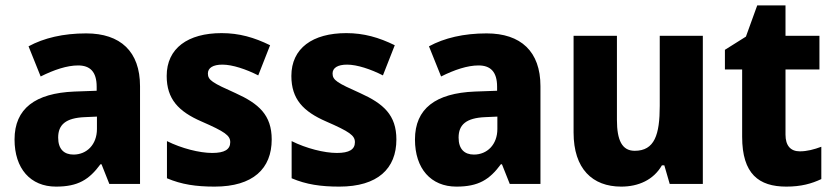

<svg xmlns="http://www.w3.org/2000/svg" viewBox="-20 -683 3095 713"><path d="M300 -559C215 -559 143 -542 86 -511L131 -399C181 -424 229 -440 270 -440C314 -440 339 -417 339 -361V-346L256 -343C111 -337 34 -280 34 -165C34 -57 93 10 188 10C270 10 311 -16 353 -73H357L386 0H500V-363C500 -492 427 -559 300 -559ZM295 -248 340 -250V-204C340 -146 302 -109 253 -109C218 -109 196 -129 196 -172C196 -220 224 -245 295 -248Z M989 -165C989 -256 941 -298 855 -337C770 -375 752 -385 752 -410C752 -431 771 -443 806 -443C843 -443 894 -426 939 -403L983 -515C924 -544 868 -560 803 -560C678 -560 599 -504 599 -401C599 -315 643 -269 728 -232C815 -194 835 -180 835 -155C835 -128 814 -115 768 -115C721 -115 654 -132 600 -159V-21C654 2 708 10 777 10C920 10 989 -57 989 -165Z M1452 -165C1452 -256 1404 -298 1318 -337C1233 -375 1215 -385 1215 -410C1215 -431 1234 -443 1269 -443C1306 -443 1357 -426 1402 -403L1446 -515C1387 -544 1331 -560 1266 -560C1141 -560 1062 -504 1062 -401C1062 -315 1106 -269 1191 -232C1278 -194 1298 -180 1298 -155C1298 -128 1277 -115 1231 -115C1184 -115 1117 -132 1063 -159V-21C1117 2 1171 10 1240 10C1383 10 1452 -57 1452 -165Z M1787 -559C1702 -559 1630 -542 1573 -511L1618 -399C1668 -424 1716 -440 1757 -440C1801 -440 1826 -417 1826 -361V-346L1743 -343C1598 -337 1521 -280 1521 -165C1521 -57 1580 10 1675 10C1757 10 1798 -16 1840 -73H1844L1873 0H1987V-363C1987 -492 1914 -559 1787 -559ZM1782 -248 1827 -250V-204C1827 -146 1789 -109 1740 -109C1705 -109 1683 -129 1683 -172C1683 -220 1711 -245 1782 -248Z M2590 -550H2430V-290C2430 -183 2411 -123 2337 -123C2290 -123 2271 -162 2271 -238V-550H2110V-191C2110 -56 2180 10 2287 10C2351 10 2407 -15 2438 -69H2447L2467 0H2590Z M2950 -121C2916 -121 2897 -142 2897 -183V-425H3023V-550H2897V-663H2792L2750 -547L2672 -498V-425H2736V-175C2736 -37 2798 10 2900 10C2955 10 2994 -1 3030 -18V-138C3003 -128 2977 -121 2950 -121Z"/></svg>

Font: Noto Sans Lao SemiCondensed ExtraBold
Style: Regular
Weight: 800
Width: 4
Designer: Monotype Design Team
Foundry: Monotype Imaging Inc.
Version: Version 2.003